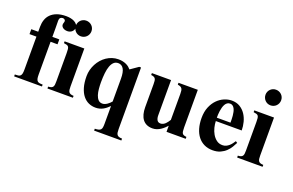

<svg xmlns="http://www.w3.org/2000/svg" viewBox="-112 -1160 2765 1814"><g transform="rotate(20 1271.0 -252.5)"><path d="M314.9 -424.8H245.1V-92.8Q245.1 -68.4 248.5 -53.7Q252 -39.1 259.8 -31.5Q267.6 -23.9 280.5 -21.5Q293.5 -19 313 -19V0H33.2V-19Q52.7 -19 65.9 -20.8Q79.1 -22.5 87.4 -29.8Q95.7 -37.1 99.4 -51.8Q103 -66.4 103 -92.8V-424.8H33.2V-474.1H103V-524.9Q103 -561.5 113.8 -594Q124.5 -626.5 148.4 -650.6Q172.4 -674.8 210.4 -689Q248.5 -703.1 303.2 -703.1Q323.7 -703.1 345 -699.2Q366.2 -695.3 383.5 -686.5Q400.9 -677.7 411.9 -663.8Q422.9 -649.9 422.9 -629.9Q422.9 -617.7 417.5 -607.2Q412.1 -596.7 403.3 -589.1Q394.5 -581.5 382.8 -577.4Q371.1 -573.2 358.9 -573.2Q342.8 -573.2 331.1 -577.4Q319.3 -581.5 311.8 -587.9Q304.2 -594.2 300.5 -601.8Q296.9 -609.4 296.9 -616.2Q296.9 -626 300.5 -635.5Q304.2 -645 304.2 -653.8Q304.2 -662.1 296.4 -668.5Q288.6 -674.8 277.8 -674.8Q263.7 -674.8 253.9 -666.3Q244.1 -657.7 244.1 -632.8Q244.1 -626.5 244.4 -617.2Q244.6 -607.9 244.6 -597.4Q244.6 -586.9 244.9 -575.9Q245.1 -564.9 245.1 -555.2V-474.1H314.9Z M574.2 -649.9Q574.2 -633.3 568.1 -618.9Q562 -604.5 551.3 -593.8Q540.5 -583 526.1 -576.9Q511.7 -570.8 495.1 -570.8Q478.5 -570.8 464.4 -576.9Q450.2 -583 439.7 -593.8Q429.2 -604.5 423.1 -618.9Q417 -633.3 417 -649.9Q417 -666.5 423.1 -680.7Q429.2 -694.8 439.7 -705.3Q450.2 -715.8 464.4 -721.9Q478.5 -728 495.1 -728Q511.7 -728 526.1 -721.9Q540.5 -715.8 551.3 -705.3Q562 -694.8 568.1 -680.7Q574.2 -666.5 574.2 -649.9ZM368.2 0V-19Q387.7 -19.5 398.9 -24.2Q410.2 -28.8 415.8 -37.6Q421.4 -46.4 422.9 -60.1Q424.3 -73.7 424.3 -92.8V-377Q424.3 -400.9 422.6 -415.5Q420.9 -430.2 415 -438.5Q409.2 -446.8 397.9 -450.2Q386.7 -453.6 368.2 -456.1V-474.1H566.4V-92.8Q566.4 -73.7 568.1 -60.1Q569.8 -46.4 575.7 -37.6Q581.5 -28.8 593 -24.2Q604.5 -19.5 624 -19V0Z M918.5 223.1V204.1Q941.4 203.6 955.3 200Q969.2 196.3 976.8 188Q984.4 179.7 986.8 165.5Q989.3 151.4 989.3 129.9V-49.8Q974.6 -35.2 959.7 -23.2Q944.8 -11.2 928.7 -2.7Q912.6 5.9 894.5 10.5Q876.5 15.1 855.5 15.1Q818.4 15.1 785.6 0.5Q752.9 -14.2 728.3 -44.9Q703.6 -75.7 689.5 -123.3Q675.3 -170.9 675.3 -236.8Q675.3 -269 683.3 -300Q691.4 -331.1 706.1 -359.1Q720.7 -387.2 741.5 -410.9Q762.2 -434.6 787.8 -451.9Q813.5 -469.2 843.3 -479Q873 -488.8 906.2 -488.8Q930.7 -488.8 950.7 -484.1Q970.7 -479.5 986.3 -471.9Q1002 -464.4 1013.9 -454.3Q1025.9 -444.3 1034.2 -434.1L1113.3 -488.8H1131.3V129.9Q1131.3 150.9 1133.5 164.8Q1135.7 178.7 1142.3 187.3Q1148.9 195.8 1160.9 199.7Q1172.9 203.6 1192.4 204.1V223.1ZM989.3 -324.2Q989.3 -390.6 970.2 -422.4Q951.2 -454.1 916 -454.1Q889.6 -454.1 872.1 -438Q854.5 -421.9 843.5 -392.3Q832.5 -362.8 827.9 -320.8Q823.2 -278.8 823.2 -227.1Q823.2 -195.3 826.2 -162.6Q829.1 -129.9 837.6 -103.3Q846.2 -76.7 861.8 -59.8Q877.4 -43 903.3 -43Q916 -43 928.2 -47.9Q940.4 -52.7 951.4 -60.3Q962.4 -67.9 972.2 -77.1Q981.9 -86.4 989.3 -95.2Z M1565.4 0V-61Q1554.2 -48.8 1539.8 -35.4Q1525.4 -22 1508.3 -10.7Q1491.2 0.5 1471.2 7.8Q1451.2 15.1 1428.2 15.1Q1394.5 15.1 1369.6 3.7Q1344.7 -7.8 1328.6 -29.3Q1312.5 -50.8 1304.4 -81.3Q1296.4 -111.8 1296.4 -149.9V-380.9Q1296.4 -399.9 1294.9 -413.3Q1293.5 -426.8 1288.3 -435.3Q1283.2 -443.8 1272.9 -448.5Q1262.7 -453.1 1245.6 -455.1V-474.1H1438.5V-120.1Q1438.5 -90.8 1449 -72.5Q1459.5 -54.2 1484.4 -54.2Q1498 -54.2 1510 -60.3Q1522 -66.4 1532 -75.9Q1542 -85.4 1550.3 -97.2Q1558.6 -108.9 1565.4 -120.1V-380.9Q1565.4 -399.9 1563.5 -413.1Q1561.5 -426.3 1555.9 -434.6Q1550.3 -442.9 1540 -447.8Q1529.8 -452.6 1513.2 -455.1V-474.1H1707.5V-97.2Q1707.5 -73.2 1709.5 -58.8Q1711.4 -44.4 1716.8 -36.4Q1722.2 -28.3 1732.2 -24.7Q1742.2 -21 1758.3 -19V0Z M2228.5 -129.9Q2218.3 -108.9 2203.1 -83.7Q2188 -58.6 2165 -36.6Q2142.1 -14.6 2109.9 0.2Q2077.6 15.1 2032.7 15.1Q1985.4 15.1 1948 -2.7Q1910.6 -20.5 1884.8 -53.2Q1858.9 -85.9 1845.2 -132.6Q1831.5 -179.2 1831.5 -236.8Q1831.5 -299.8 1851.1 -346.9Q1870.6 -394 1901.6 -425.5Q1932.6 -457 1970.7 -472.9Q2008.8 -488.8 2045.4 -488.8Q2092.8 -488.8 2127.2 -468Q2161.6 -447.3 2184.1 -413.8Q2206.5 -380.4 2217.5 -338.6Q2228.5 -296.9 2228.5 -254.9H1968.3Q1968.8 -225.1 1977.1 -191.4Q1985.4 -157.7 2002 -128.9Q2018.6 -100.1 2043.7 -81.1Q2068.8 -62 2103.5 -62Q2123 -62 2139.2 -69.3Q2155.3 -76.7 2168.5 -88.1Q2181.6 -99.6 2192.1 -113.5Q2202.6 -127.4 2211.4 -141.1ZM2103.5 -288.1Q2103.5 -302.2 2103.3 -320.1Q2103 -337.9 2101.3 -356.7Q2099.6 -375.5 2095.7 -393.3Q2091.8 -411.1 2084.7 -425Q2077.6 -439 2066.7 -447.5Q2055.7 -456.1 2039.6 -456.1Q2022.9 -456.1 2011 -447.5Q1999 -439 1991 -424.8Q1982.9 -410.6 1978 -392.6Q1973.1 -374.5 1970.5 -356Q1967.8 -337.4 1967 -319.6Q1966.3 -301.8 1966.3 -288.1Z M2481.4 -649.9Q2481.4 -633.3 2475.3 -618.9Q2469.2 -604.5 2458.5 -593.8Q2447.8 -583 2433.3 -576.9Q2418.9 -570.8 2402.3 -570.8Q2385.7 -570.8 2371.6 -576.9Q2357.4 -583 2346.9 -593.8Q2336.4 -604.5 2330.3 -618.9Q2324.2 -633.3 2324.2 -649.9Q2324.2 -666.5 2330.3 -680.7Q2336.4 -694.8 2346.9 -705.3Q2357.4 -715.8 2371.6 -721.9Q2385.7 -728 2402.3 -728Q2418.9 -728 2433.3 -721.9Q2447.8 -715.8 2458.5 -705.3Q2469.2 -694.8 2475.3 -680.7Q2481.4 -666.5 2481.4 -649.9ZM2275.4 0V-19Q2294.9 -19.5 2306.2 -24.2Q2317.4 -28.8 2323 -37.6Q2328.6 -46.4 2330.1 -60.1Q2331.5 -73.7 2331.5 -92.8V-377Q2331.5 -400.9 2329.8 -415.5Q2328.1 -430.2 2322.3 -438.5Q2316.4 -446.8 2305.2 -450.2Q2293.9 -453.6 2275.4 -456.1V-474.1H2473.6V-92.8Q2473.6 -73.7 2475.3 -60.1Q2477.1 -46.4 2482.9 -37.6Q2488.8 -28.8 2500.2 -24.2Q2511.7 -19.5 2531.2 -19V0Z"/></g></svg>

Font: Tai Heritage Pro
Style: Bold
Weight: 700
Designer: Faah Baccam, Walt Agee, Victor Gaultney, Annie Olsen, Eric Hays
Foundry: SIL International
Version: Version 2.600